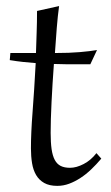

<svg xmlns="http://www.w3.org/2000/svg" viewBox="-20 -603 365 633"><path d="M98.6 -428.2Q99.6 -460.4 100.8 -494.9Q102.1 -529.3 102.1 -566.9L174.8 -583Q170.4 -551.3 167.2 -511.5Q164.1 -471.7 161.1 -428.2Q209.5 -428.2 243.4 -431.2Q277.3 -434.1 299.8 -438L277.8 -391.1H246.1Q222.7 -391.1 201.7 -391.1Q180.7 -391.1 157.7 -392.1Q155.3 -359.4 153.3 -327.4Q151.4 -295.4 149.9 -265.9Q148.4 -236.3 147.7 -210.4Q147 -184.6 147 -165Q147 -133.3 150.1 -111.3Q153.3 -89.4 160.6 -75.7Q168 -62 180.2 -55.9Q192.4 -49.8 210.9 -49.8Q231.9 -49.8 255.9 -62.3Q279.8 -74.7 297.9 -98.1L314 -80.1Q297.9 -61 280.8 -44.7Q263.7 -28.3 245.4 -16.4Q227.1 -4.4 208 2.7Q189 9.8 168.9 9.8Q142.6 9.8 125.7 0.2Q108.9 -9.3 99.1 -25.9Q89.4 -42.5 85.7 -64.9Q82 -87.4 82 -113.8Q82 -164.6 87.4 -234.1Q92.8 -303.7 97.7 -395Q77.1 -396.5 56.6 -398.7Q36.1 -400.9 12.2 -404.8L14.2 -428.2Z"/></svg>

Font: Simonetta
Style: Regular
Weight: 400
Version: Version 1.004